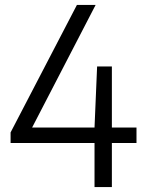

<svg xmlns="http://www.w3.org/2000/svg" viewBox="-20 -760 594 780"><path d="M23 -179V-222L292.5 -740H368.5L110.5 -242H364L374.5 -490H434.5V-242H534.5V-179H434.5V0H364V-179Z"/></svg>

Font: Encode Sans Semi Condensed
Style: Regular
Weight: 400
Width: 4
Designer: Multiple Designers
Foundry: Impallari Type
Version: Version 3.000; ttfautohint (v1.8.3) -l 8 -r 50 -G 200 -x 14 